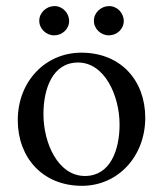

<svg xmlns="http://www.w3.org/2000/svg" viewBox="-20 -601 533 628"><path d="M235.4 -396.5C322.3 -396.5 371.1 -288.1 371.1 -193.4C371.1 -110.4 340.8 -25.4 257.8 -25.4C169.9 -25.4 122.1 -132.8 122.1 -227.5C122.1 -311.5 152.3 -396.5 235.4 -396.5ZM246.1 -428.7C127.9 -428.7 38.1 -334 38.1 -208C38.1 -85.9 119.1 6.8 248 6.8C366.2 6.8 455.1 -89.8 455.1 -215.8C455.1 -337.9 375 -428.7 246.1 -428.7ZM336.9 -581.1C310.5 -581.1 287.1 -559.6 287.1 -533.2C287.1 -506.8 309.6 -485.4 335.9 -485.4C362.3 -485.4 384.8 -505.9 384.8 -532.2C384.8 -558.6 363.3 -581.1 336.9 -581.1ZM158.2 -581.1C131.8 -581.1 108.4 -559.6 108.4 -533.2C108.4 -506.8 130.9 -485.4 157.2 -485.4C183.6 -485.4 206.1 -505.9 206.1 -532.2C206.1 -558.6 184.6 -581.1 158.2 -581.1Z"/></svg>

Font: Crimson
Style: Roman
Weight: 400
Version: Version 0.2